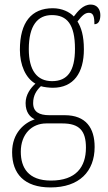

<svg xmlns="http://www.w3.org/2000/svg" viewBox="-20 -579 474 840"><path d="M201 241C327 241 394 171 394 64C394 -19 356 -75 263 -75H196C152 -75 125 -89 125 -128C125 -163 141 -185 159 -202C170 -198 196 -195 211 -195C302 -195 347 -260 347 -363C347 -424 335 -459 319 -485C339 -511 352 -523 369 -523C388 -523 393 -507 393 -473C411 -473 419 -489 419 -513C419 -538 405 -559 377 -559C343 -559 320 -529 303 -507C284 -527 251 -543 211 -543C118 -543 67 -482 67 -361C67 -295 92 -237 135 -213C114 -194 92 -165 92 -128C92 -88 111 -67 132 -57C87 -42 33 2 33 87C33 181 86 241 201 241ZM208 -224C142 -224 106 -271 106 -364C106 -468 145 -513 207 -513C273 -513 308 -473 308 -365C308 -268 275 -224 208 -224ZM203 211C103 211 71 154 71 85C71 7 120 -39 182 -39H253C328 -39 356 -6 356 67C356 152 312 211 203 211Z"/></svg>

Font: Noto Serif Hebrew Condensed ExtraLight
Style: Regular
Weight: 200
Width: 3
Designer: Monotype Design Team
Foundry: Monotype Imaging Inc.
Version: Version 2.004